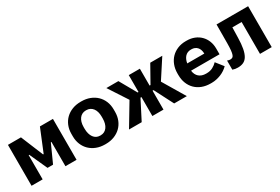

<svg xmlns="http://www.w3.org/2000/svg" viewBox="50 -1317 3079 2114"><g transform="rotate(-30 1589.5 -260.0)"><path d="M62.8 0H204V-308H211.6L313.8 -82.8H384L486.2 -308.4H493.8V0H635V-520H469.4L353 -235.8H345.4L228.4 -520H62.8Z M992.4 10.8H1002.4Q1060.8 10.8 1109.3 -8Q1157.8 -26.8 1192.8 -60.5Q1227.8 -94.2 1247.1 -141.3Q1266.4 -188.4 1266.4 -244.6V-275.4Q1266.4 -332 1247.1 -378.9Q1227.8 -425.8 1192.8 -459.5Q1157.8 -493.2 1109.3 -512Q1060.8 -530.8 1002.4 -530.8H992.4Q934 -530.8 885.5 -512Q837 -493.2 802 -459.5Q767 -425.8 747.7 -378.9Q728.4 -332 728.4 -275.4V-244.6Q728.4 -188.4 747.7 -141.3Q767 -94.2 802 -60.5Q837 -26.8 885.5 -8Q934 10.8 992.4 10.8ZM992.8 -100.4Q967.8 -100.4 947.4 -111Q927 -121.6 912.7 -141.4Q898.4 -161.2 890.5 -189.1Q882.6 -217 882.6 -251.2V-274.2Q882.6 -307.6 890.7 -334.6Q898.8 -361.6 913.1 -380.3Q927.4 -399 947.8 -409.3Q968.2 -419.6 992.8 -419.6H1002Q1026.6 -419.6 1047 -409.3Q1067.4 -399 1082 -380.3Q1096.6 -361.6 1104.4 -334.6Q1112.2 -307.6 1112.2 -274.2V-251.2Q1112.2 -217 1104.6 -189.1Q1097 -161.2 1082.4 -141.4Q1067.8 -121.6 1047.4 -111Q1027 -100.4 1002 -100.4Z M1599 0H1740.2V-240.8H1752.4L1876 0H2037.2L1869.6 -280.6L2025.2 -520H1872.2L1751.6 -305.6H1740.2V-520H1599V-305.6H1588.2L1467 -520H1314L1470.2 -280.6L1302 0H1463.2L1586.8 -240.8H1599Z M2334 10.8H2349.8Q2380 10.8 2410 4.2Q2440 -2.4 2467.7 -13.7Q2495.4 -25 2519.7 -41.4Q2544 -57.8 2562.6 -77L2489.2 -170Q2465.4 -144.2 2431.3 -126.2Q2397.2 -108.2 2353.4 -108.2H2344Q2317 -108.2 2294.8 -115.8Q2272.6 -123.4 2256.5 -137.6Q2240.4 -151.8 2230.4 -172.3Q2220.4 -192.8 2217.4 -218.6V-219.2H2579.2V-292.6Q2579.2 -344.6 2561.7 -388.2Q2544.2 -431.8 2512.5 -463.5Q2480.8 -495.2 2436.9 -512.7Q2393 -530.2 2340.6 -530.2H2328.4Q2271.6 -530.2 2224.5 -510.9Q2177.4 -491.6 2143.6 -457.1Q2109.8 -422.6 2091.1 -374.4Q2072.4 -326.2 2072.4 -268.4V-248.8Q2072.4 -190.4 2091.1 -142.6Q2109.8 -94.8 2144.2 -60.6Q2178.6 -26.4 2226.9 -7.8Q2275.2 10.8 2334 10.8ZM2220.8 -309.6Q2225.2 -336 2234.6 -356.7Q2244 -377.4 2257.7 -391.7Q2271.4 -406 2289.6 -413.7Q2307.8 -421.4 2329.4 -421.4H2338.8Q2360.4 -421.4 2378.3 -414Q2396.2 -406.6 2409.3 -392.7Q2422.4 -378.8 2429.7 -358.7Q2437 -338.6 2437.8 -313.2V-309.6Z M2682.6 9.4Q2724.4 9.4 2754.4 -4.9Q2784.4 -19.2 2804.2 -52.5Q2824 -85.8 2834.5 -140.9Q2845 -196 2846.6 -276.6L2849.8 -405H2967.4V0H3116.4V-520H2714.8L2713.6 -284.2Q2713.2 -227.8 2709.7 -193.5Q2706.2 -159.2 2699.2 -140.5Q2692.2 -121.8 2681 -115.7Q2669.8 -109.6 2654 -109.6Q2647.8 -109.6 2637 -111.4Q2626.2 -113.2 2616.4 -117.8V-1.8Q2632.4 4.2 2648 6.8Q2663.6 9.4 2682.6 9.4Z"/></g></svg>

Font: Fixel Variable
Style: Regular
Weight: 100
Width: 3
Designer: AlfaBravo + MacPaw
Foundry: Kyrylo Tkachov, Marchela Mozhyna, Serhii Makarenko, Maria Weinstein, Zakhar Kryvoshyya
Version: Version 1.211